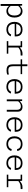

<svg xmlns="http://www.w3.org/2000/svg" viewBox="2645 -3355 910 6240"><g transform="rotate(90 3100.0 -235.0)"><path d="M172 200H110V-500H160L170 -410H172ZM342.5 12Q289 12 248.8 -9.5Q208.5 -31 177.5 -70H160V-144Q198.5 -89 238.5 -65.8Q278.5 -42.5 325 -42.5Q375 -42.5 410.8 -66Q446.5 -89.5 465.5 -136Q484.5 -182.5 484.5 -250.5Q484.5 -317 466.2 -363Q448 -409 412.8 -433Q377.5 -457 327 -457Q281 -457 241 -434.2Q201 -411.5 160 -356.5V-430H177Q210.5 -469 252 -490.5Q293.5 -512 346.5 -512Q409 -512 454.8 -481Q500.5 -450 525.2 -391.2Q550 -332.5 550 -250.5Q550 -166.5 524 -107.5Q498 -48.5 451.2 -18.2Q404.5 12 342.5 12Z M941.5 -512Q1011.5 -512 1061.2 -487.8Q1111 -463.5 1137.2 -415.5Q1163.5 -367.5 1163.5 -298V-257.5H734.5V-307H1131L1103 -283V-304.5Q1103 -381 1058 -418.8Q1013 -456.5 939 -456.5Q850.5 -456.5 802.8 -402Q755 -347.5 755 -250Q755 -148 803.8 -95.8Q852.5 -43.5 940 -43.5Q999 -43.5 1039.8 -67.8Q1080.5 -92 1101 -141.5L1161 -129Q1144.5 -86.5 1115.2 -55Q1086 -23.5 1042 -5.8Q998 12 940 12Q864.5 12 808.2 -18.5Q752 -49 721 -107.8Q690 -166.5 690 -250Q690 -331.5 720.5 -390.5Q751 -449.5 807.8 -480.8Q864.5 -512 941.5 -512Z M1523.5 -410H1525.5V-1H1463.5V-473L1486 -450.5H1316V-500H1513.5ZM1504.5 -358.5V-431H1531Q1578.5 -472.5 1624.2 -492Q1670 -511.5 1736.5 -511.5Q1762.5 -511.5 1784 -508.5V-452.5Q1712.5 -452.5 1669.8 -446Q1627 -439.5 1589.2 -419.8Q1551.5 -400 1504.5 -358.5ZM1316 -49.5H1723.5V0H1316Z M2389 -500V-450.5H1909V-500H2089H2103.5ZM2070.5 -201.5V-670.5H2132.5V-209.5Q2132.5 -146.5 2145.8 -112.2Q2159 -78 2188.5 -64.2Q2218 -50.5 2270.5 -50.5Q2333.5 -50.5 2401.5 -69V-12.5Q2372.5 -3 2338 2Q2303.5 7 2270.5 7Q2199 7.5 2155.8 -11.5Q2112.5 -30.5 2091.5 -76Q2070.5 -121.5 2070.5 -201.5Z M2801.5 -512Q2871.5 -512 2921.2 -487.8Q2971 -463.5 2997.2 -415.5Q3023.5 -367.5 3023.5 -298V-257.5H2594.5V-307H2991L2963 -283V-304.5Q2963 -381 2918 -418.8Q2873 -456.5 2799 -456.5Q2710.5 -456.5 2662.8 -402Q2615 -347.5 2615 -250Q2615 -148 2663.8 -95.8Q2712.5 -43.5 2800 -43.5Q2859 -43.5 2899.8 -67.8Q2940.5 -92 2961 -141.5L3021 -129Q3004.5 -86.5 2975.2 -55Q2946 -23.5 2902 -5.8Q2858 12 2800 12Q2724.5 12 2668.2 -18.5Q2612 -49 2581 -107.8Q2550 -166.5 2550 -250Q2550 -331.5 2580.5 -390.5Q2611 -449.5 2667.8 -480.8Q2724.5 -512 2801.5 -512Z M3272 0H3210V-500H3260L3270 -420H3272ZM3548 0V-333.5Q3548 -380.5 3532.8 -408.2Q3517.5 -436 3492.2 -447.2Q3467 -458.5 3434.5 -458.5Q3378.5 -458.5 3334.8 -430.2Q3291 -402 3258 -351V-430.5H3278Q3310.5 -465 3352.2 -488.2Q3394 -511.5 3454.5 -511.5Q3501.5 -511.5 3536.2 -494.5Q3571 -477.5 3590.5 -441.8Q3610 -406 3610 -351V0Z M4041.5 -512Q4111.5 -512 4161.2 -487.8Q4211 -463.5 4237.2 -415.5Q4263.5 -367.5 4263.5 -298V-257.5H3834.5V-307H4231L4203 -283V-304.5Q4203 -381 4158 -418.8Q4113 -456.5 4039 -456.5Q3950.5 -456.5 3902.8 -402Q3855 -347.5 3855 -250Q3855 -148 3903.8 -95.8Q3952.5 -43.5 4040 -43.5Q4099 -43.5 4139.8 -67.8Q4180.5 -92 4201 -141.5L4261 -129Q4244.5 -86.5 4215.2 -55Q4186 -23.5 4142 -5.8Q4098 12 4040 12Q3964.5 12 3908.2 -18.5Q3852 -49 3821 -107.8Q3790 -166.5 3790 -250Q3790 -331.5 3820.5 -390.5Q3851 -449.5 3907.8 -480.8Q3964.5 -512 4041.5 -512Z M4659 12Q4586 12 4529.8 -18Q4473.5 -48 4441.8 -107.5Q4410 -167 4410 -252Q4410 -334.5 4440.8 -393Q4471.5 -451.5 4528.5 -481.8Q4585.5 -512 4662.5 -512Q4723 -512 4771.2 -493Q4819.5 -474 4849.8 -435.2Q4880 -396.5 4887.5 -339.5L4824.5 -334.5Q4815 -398.5 4771.5 -427.5Q4728 -456.5 4661.5 -456.5Q4570.5 -456.5 4523 -404Q4475.5 -351.5 4475.5 -252Q4475.5 -183 4498 -136.2Q4520.5 -89.5 4561.8 -66.5Q4603 -43.5 4659 -43.5Q4722 -43.5 4765.5 -72.5Q4809 -101.5 4827 -161L4887 -147.5Q4874 -98 4842.8 -62Q4811.5 -26 4764.8 -7Q4718 12 4659 12Z M5281.5 -512Q5351.5 -512 5401.2 -487.8Q5451 -463.5 5477.2 -415.5Q5503.5 -367.5 5503.5 -298V-257.5H5074.5V-307H5471L5443 -283V-304.5Q5443 -381 5398 -418.8Q5353 -456.5 5279 -456.5Q5190.5 -456.5 5142.8 -402Q5095 -347.5 5095 -250Q5095 -148 5143.8 -95.8Q5192.5 -43.5 5280 -43.5Q5339 -43.5 5379.8 -67.8Q5420.5 -92 5441 -141.5L5501 -129Q5484.5 -86.5 5455.2 -55Q5426 -23.5 5382 -5.8Q5338 12 5280 12Q5204.5 12 5148.2 -18.5Q5092 -49 5061 -107.8Q5030 -166.5 5030 -250Q5030 -331.5 5060.5 -390.5Q5091 -449.5 5147.8 -480.8Q5204.5 -512 5281.5 -512Z M5863.5 -410H5865.5V-1H5803.5V-473L5826 -450.5H5656V-500H5853.5ZM5844.5 -358.5V-431H5871Q5918.5 -472.5 5964.2 -492Q6010 -511.5 6076.5 -511.5Q6102.5 -511.5 6124 -508.5V-452.5Q6052.5 -452.5 6009.8 -446Q5967 -439.5 5929.2 -419.8Q5891.5 -400 5844.5 -358.5ZM5656 -49.5H6063.5V0H5656Z"/></g></svg>

Font: Monaspace Neon Var ExtraLight
Style: Regular
Weight: 200
Designer: Riley Cran and the Lettermatic Team
Version: Version 1.200 (Monaspace Neon Var)